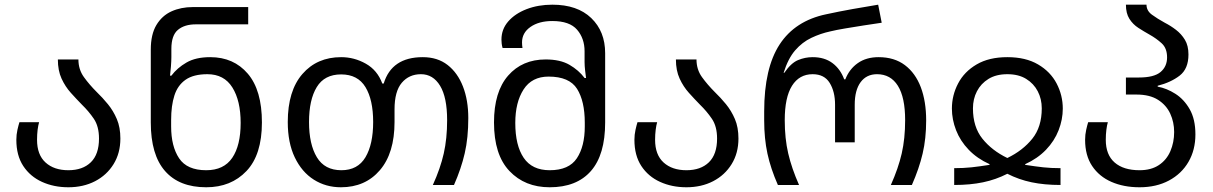

<svg xmlns="http://www.w3.org/2000/svg" viewBox="-20 -790 5181 820"><path d="M272 9.8Q210 9.8 159.4 -13.2Q108.9 -36.1 79.3 -81.1Q49.8 -126 49.8 -192.9Q49.8 -214.8 54.4 -235.4Q59.1 -255.9 63 -268.1H147Q143.1 -254.9 140.6 -235.4Q138.2 -215.8 138.2 -192.9Q138.2 -128.9 174.6 -95.9Q210.9 -63 272 -63Q333 -63 367.9 -96.9Q402.8 -130.9 402.8 -198.2Q402.8 -250 380.9 -282.5Q358.9 -314.9 330.1 -342.8Q306.2 -367.2 282.5 -393.6Q258.8 -419.9 242.9 -454.3Q227.1 -488.8 227.1 -536.1H314.9Q314.9 -493.2 338.4 -460.7Q361.8 -428.2 393.1 -397Q418 -373 440.9 -345Q463.9 -316.9 479 -281.5Q494.1 -246.1 494.1 -198.2Q494.1 -136.2 465.1 -89.1Q436 -42 386 -16.1Q335.9 9.8 272 9.8Z M860.8 9.8Q745.6 9.8 684.8 -59.6Q624 -128.9 624 -267.1V-578.1Q624 -643.1 647.9 -683.1Q671.9 -723.1 712.4 -741.5Q752.9 -759.8 803.7 -759.8H1040V-686H815.9Q768.1 -686 740 -662.6Q711.9 -639.2 711.9 -581.1V-545.9Q711.9 -530.8 710 -505.4Q708 -480 706.1 -466.8H711.9Q736.8 -500 776.4 -522.9Q815.9 -545.9 877.9 -545.9Q978 -545.9 1038.3 -475.3Q1098.6 -404.8 1098.6 -267.1Q1098.6 -128.9 1032.7 -59.6Q966.8 9.8 860.8 9.8ZM860.8 -63Q936 -63 971.9 -116Q1007.8 -168.9 1007.8 -265.1Q1007.8 -359.9 972.4 -416.5Q937 -473.1 865.7 -473.1Q806.6 -473.1 772.7 -449.5Q738.8 -425.8 724.9 -382.3Q710.9 -338.9 710.9 -277.8V-250Q710.9 -165 744.9 -114Q778.8 -63 860.8 -63Z M1436 9.8Q1371.6 9.8 1320.3 -22.7Q1269 -55.2 1239 -117.7Q1209 -180.2 1209 -269Q1209 -401.9 1271.5 -473.9Q1334 -545.9 1437 -545.9Q1492.7 -545.9 1542.2 -518.1Q1591.8 -490.2 1612.8 -433.1H1618.7Q1652.8 -545.9 1785.6 -545.9Q1848.6 -545.9 1891.6 -512.5Q1934.6 -479 1957.3 -420.4Q1980 -361.8 1980 -286.1Q1980 -201.2 1964.8 -135.5Q1949.7 -69.8 1918.9 0H1828.6Q1860.8 -70.8 1875.2 -134.5Q1889.6 -198.2 1889.6 -276.9Q1889.6 -374 1859.6 -423.6Q1829.6 -473.1 1777.8 -473.1Q1727.1 -473.1 1696 -436.5Q1665 -399.9 1665 -323.2V-269Q1665 -136.2 1602.5 -63.2Q1540 9.8 1436 9.8ZM1438 -63Q1507.8 -63 1540.8 -118.4Q1573.7 -173.8 1573.7 -269Q1573.7 -363.8 1540.8 -418Q1507.8 -472.2 1437 -472.2Q1365.7 -472.2 1332.8 -418Q1299.8 -363.8 1299.8 -269Q1299.8 -173.8 1333.3 -118.4Q1366.7 -63 1438 -63Z M2327.6 9.8Q2221.7 9.8 2155.8 -59.6Q2089.8 -128.9 2089.8 -267.1Q2089.8 -397.9 2150.1 -467Q2210.4 -536.1 2310.5 -536.1Q2372.6 -536.1 2412.1 -513.2Q2451.7 -490.2 2476.6 -457H2482.9Q2481.4 -467.8 2479 -488.3Q2476.6 -508.8 2476.6 -524.9V-570.8Q2476.6 -626 2444.6 -663.1Q2412.6 -700.2 2338.9 -700.2Q2281.7 -700.2 2245.6 -675Q2209.5 -649.9 2209.5 -608.9Q2209.5 -603 2210 -596.9Q2210.4 -590.8 2211.4 -585H2126.5Q2123.5 -595.2 2122.6 -604Q2121.6 -612.8 2121.6 -621.1Q2121.6 -665 2150.6 -698.5Q2179.7 -731.9 2229.2 -751Q2278.8 -770 2338.9 -770Q2445.8 -770 2505.1 -712.9Q2564.5 -655.8 2564.5 -563V-267.1Q2564.5 -128.9 2503.7 -59.6Q2442.9 9.8 2327.6 9.8ZM2327.6 -63Q2409.7 -63 2443.6 -114Q2477.5 -165 2477.5 -250V-266.1Q2477.5 -357.9 2444.6 -410.4Q2411.6 -462.9 2322.8 -462.9Q2251.5 -462.9 2216.1 -408Q2180.7 -353 2180.7 -265.1Q2180.7 -168.9 2216.6 -116Q2252.4 -63 2327.6 -63Z M2911.6 9.8Q2849.6 9.8 2799.1 -13.2Q2748.5 -36.1 2719 -81.1Q2689.5 -126 2689.5 -192.9Q2689.5 -214.8 2694.1 -235.4Q2698.7 -255.9 2702.6 -268.1H2786.6Q2782.7 -254.9 2780.3 -235.4Q2777.8 -215.8 2777.8 -192.9Q2777.8 -128.9 2814.2 -95.9Q2850.6 -63 2911.6 -63Q2972.7 -63 3007.6 -96.9Q3042.5 -130.9 3042.5 -198.2Q3042.5 -250 3020.5 -282.5Q2998.5 -314.9 2969.7 -342.8Q2945.8 -367.2 2922.1 -393.6Q2898.4 -419.9 2882.6 -454.3Q2866.7 -488.8 2866.7 -536.1H2954.6Q2954.6 -493.2 2978 -460.7Q3001.5 -428.2 3032.7 -397Q3057.6 -373 3080.6 -345Q3103.5 -316.9 3118.7 -281.5Q3133.8 -246.1 3133.8 -198.2Q3133.8 -136.2 3104.7 -89.1Q3075.7 -42 3025.6 -16.1Q2975.6 9.8 2911.6 9.8Z M3302.2 0Q3271.5 -69.8 3257.6 -134Q3243.7 -198.2 3243.7 -275.9V-314Q3243.7 -499 3309.6 -600.1Q3375.5 -701.2 3508.3 -729Q3564.5 -741.2 3620.4 -751.2Q3676.3 -761.2 3730.5 -770L3745.6 -692.9Q3710.4 -688 3668.9 -681.4Q3627.4 -674.8 3589.4 -668.5Q3551.3 -662.1 3525.4 -655.8Q3484.4 -647 3445.3 -628.4Q3406.2 -609.9 3376 -575Q3345.7 -540 3326.7 -479H3329.6Q3358.4 -521 3388.4 -533.4Q3418.5 -545.9 3450.7 -545.9Q3501.5 -545.9 3535.4 -520.5Q3569.3 -495.1 3585.4 -451.2H3590.3Q3607.4 -495.1 3643.6 -520.5Q3679.7 -545.9 3732.4 -545.9Q3799.3 -545.9 3844.5 -512Q3889.6 -478 3912.6 -417.5Q3935.5 -356.9 3935.5 -275.9Q3935.5 -198.2 3920.4 -134Q3905.3 -69.8 3874.5 0H3784.7Q3816.4 -70.8 3831.1 -134.5Q3845.7 -198.2 3845.7 -276.9Q3845.7 -374 3814.7 -423.6Q3783.7 -473.1 3725.6 -473.1Q3680.7 -473.1 3655.5 -439Q3630.4 -404.8 3630.4 -342.8V-182.1H3546.4V-342.8Q3546.4 -398.9 3523.4 -436Q3500.5 -473.1 3450.7 -473.1Q3393.6 -473.1 3362.5 -423.6Q3331.5 -374 3331.5 -276.9Q3331.5 -198.2 3346.4 -134.5Q3361.3 -70.8 3392.6 0Z M4055.2 0V-71.8Q4095.2 -71.8 4129.2 -75.4Q4163.1 -79.1 4206.1 -85.9V-88.9Q4153.3 -112.8 4117.2 -150.4Q4081.1 -188 4063.2 -233.9Q4045.4 -279.8 4045.4 -326.2Q4045.4 -382.8 4071.8 -433.3Q4098.1 -483.9 4151.1 -514.9Q4204.1 -545.9 4282.2 -545.9Q4360.4 -545.9 4413.3 -514.9Q4466.3 -483.9 4492.7 -433.3Q4519 -382.8 4519 -326.2Q4519 -279.8 4501.2 -233.9Q4483.4 -188 4447.3 -150.4Q4411.1 -112.8 4358.4 -88.9V-85.9Q4402.3 -79.1 4435.8 -75.4Q4469.2 -71.8 4509.3 -71.8V0Q4440.4 0 4385.7 -11.5Q4331.1 -22.9 4282.2 -47.9Q4233.4 -22.9 4178.7 -11.5Q4124 0 4055.2 0ZM4282.2 -115.2Q4348.1 -147 4388.7 -197.5Q4429.2 -248 4429.2 -327.1Q4429.2 -367.2 4412.1 -400.1Q4395 -433.1 4362.5 -453.1Q4330.1 -473.1 4282.2 -473.1Q4234.4 -473.1 4201.9 -453.1Q4169.4 -433.1 4152.3 -400.1Q4135.3 -367.2 4135.3 -327.1Q4135.3 -248 4175.8 -197.5Q4216.3 -147 4282.2 -115.2Z M4846.7 9.8Q4779.3 9.8 4726.8 -13.2Q4674.3 -36.1 4644.3 -81.1Q4614.3 -126 4614.3 -192.9Q4614.3 -214.8 4618.9 -235.4Q4623.5 -255.9 4627.4 -268.1H4711.4Q4707.5 -254.9 4705.1 -235.4Q4702.6 -215.8 4702.6 -192.9Q4702.6 -128.9 4740.5 -95.9Q4778.3 -63 4846.7 -63Q4896.5 -63 4929.4 -85Q4962.4 -106.9 4978.5 -144.5Q4994.6 -182.1 4994.6 -226.1Q4994.6 -268.1 4978 -304.4Q4961.4 -340.8 4926 -363.5Q4890.6 -386.2 4833.5 -386.2H4788.6V-459H4844.2Q4908.7 -459 4936.5 -482.4Q4964.4 -505.9 4964.4 -544.9Q4964.4 -584 4941.4 -605Q4918.5 -626 4889.6 -642.1Q4865.2 -655.8 4841.8 -670.9Q4818.4 -686 4803.5 -709.5Q4788.6 -732.9 4788.6 -770H4876.5Q4876.5 -744.1 4899.9 -727.1Q4923.3 -710 4954.6 -692.9Q4979.5 -680.2 5002.4 -662.6Q5025.4 -645 5040.5 -620.1Q5055.7 -595.2 5055.7 -557.1Q5055.7 -496.1 5018.1 -467Q4980.5 -438 4924.3 -423.8V-419.9Q4962.4 -413.1 4999.5 -389.6Q5036.6 -366.2 5061 -323.5Q5085.4 -280.8 5085.4 -215.8Q5085.4 -149.9 5055.9 -98.9Q5026.4 -47.9 4972.4 -19Q4918.5 9.8 4846.7 9.8Z"/></svg>

Font: Kurinto Seri
Style: Regular
Weight: 400
Designer: Kurinto was developed by Clint Goss from a range of fonts that are compatible with the SIL Open Font License Version 1.1
Foundry: Clinton F. Goss
Version: Version 2.196; July 25, 2020